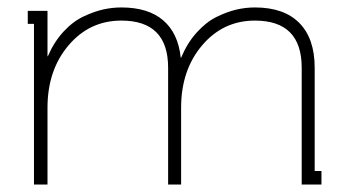

<svg xmlns="http://www.w3.org/2000/svg" viewBox="-20 -493 932 513"><path d="M107.9 -342.8Q124.5 -381.3 149.9 -408.7Q175.3 -436 203.6 -449.2Q231.9 -462.4 256.1 -467.8Q280.3 -473.1 304.2 -473.1Q376 -473.1 416 -438.7Q456.1 -404.3 462.9 -338.9H463.9Q480.5 -378.4 505.6 -406.2Q530.8 -434.1 558.6 -447.8Q586.4 -461.4 611.3 -467.3Q636.2 -473.1 661.1 -473.1Q738.8 -473.1 779.8 -431.6Q820.8 -390.1 820.8 -312V-36.1H838.9V0H786.1V-36.1V-312Q786.1 -438 661.1 -438Q576.2 -438 520 -371.8Q463.9 -305.7 463.9 -205.1V0H429.2V-312Q429.2 -438 304.2 -438Q219.2 -438 163.1 -371.8Q106.9 -305.7 106.9 -205.1V0H70.8V-429.2H54.2V-463.9H106.9V-342.8Z"/></svg>

Font: Rawengulk
Style: Regular
Weight: 400
Version: Version 0.92